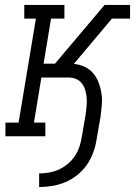

<svg xmlns="http://www.w3.org/2000/svg" viewBox="-20 -550 545 775"><path d="M138 205V150Q158 150 178 146.5Q198 143 217 134.5Q236 126 253 112Q270 98 282 80Q294 62 300.5 42.5Q307 23 310 3L326 -89Q328 -105 329.5 -121.5Q331 -138 330 -154Q329 -170 324.5 -185Q320 -200 311.5 -212Q303 -224 288.5 -230.5Q274 -237 258 -237H147L117 -55H163V0H2V-55H55L125 -475H78V-530H240V-475H186L156 -293H202L402 -530H505V-475H432L278 -292Q301 -290 321.5 -280.5Q342 -271 356 -254.5Q370 -238 378 -217Q386 -196 389.5 -173.5Q393 -151 391 -127Q389 -103 386 -80L370 12Q366 39 356.5 65Q347 91 331 114.5Q315 138 292.5 156Q270 174 244 185Q218 196 191 200.5Q164 205 138 205Z"/></svg>

Font: Iosevka Curly Slab LtObl
Style: Regular
Weight: 300
Italic angle: -9°
Monospace: yes
Designer: Belleve Invis
Foundry: Belleve Invis
Version: Version 11.0.0; ttfautohint (v1.8.3)